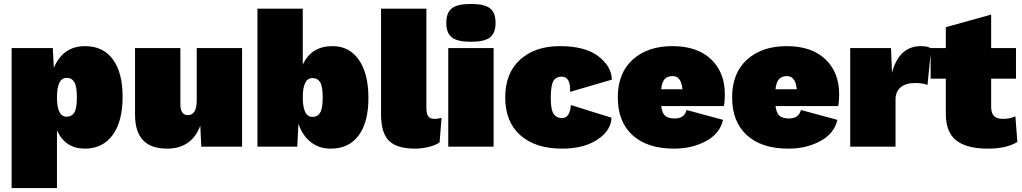

<svg xmlns="http://www.w3.org/2000/svg" viewBox="-20 -744 5187 974"><path d="M411 -510Q503 -510 552.5 -443Q602 -376 602 -253Q602 -128 551.5 -59Q501 10 410 10Q311 10 269 -83V210H39V-500H248L253 -400Q300 -510 411 -510ZM318 -152Q344 -152 357 -173Q370 -194 370 -250Q370 -306 357 -327.5Q344 -349 318 -349Q269 -349 269 -250Q269 -152 318 -152Z M827 10Q665 10 665 -162V-500H895V-215Q895 -160 933 -160Q978 -160 978 -235V-500H1208V0H1001L996 -106Q952 10 827 10Z M1667 -510Q1752 -510 1800.5 -440.5Q1849 -371 1849 -247Q1849 -124 1799.5 -57Q1750 10 1658 10Q1598 10 1555.5 -24Q1513 -58 1494 -117L1488 0H1286V-700H1516V-416Q1559 -510 1667 -510ZM1565 -151Q1591 -151 1604 -172.5Q1617 -194 1617 -250Q1617 -306 1604 -327Q1591 -348 1565 -348Q1516 -348 1516 -250Q1516 -151 1565 -151Z M2143 -700V-199Q2143 -168 2152 -154.5Q2161 -141 2184 -141Q2202 -141 2220 -146L2210 -22Q2192 -8 2156 1Q2120 10 2086 10Q1993 10 1953 -30Q1913 -70 1913 -164V-700Z M2465.5 -554Q2437 -532 2369 -532Q2301 -532 2272.5 -554Q2244 -576 2244 -628Q2244 -680 2272.5 -702Q2301 -724 2369 -724Q2437 -724 2465.5 -702Q2494 -680 2494 -628Q2494 -576 2465.5 -554ZM2484 -500V0H2254V-500Z M2820 -510Q2948 -510 3015 -459Q3082 -408 3084 -340L2872 -278Q2875 -355 2830 -355Q2799 -355 2786.5 -331.5Q2774 -308 2774 -247Q2774 -187 2788.5 -166Q2803 -145 2831 -145Q2871 -145 2876 -211L3082 -147Q3080 -82 3011 -36Q2942 10 2832 10Q2696 10 2619.5 -58Q2543 -126 2543 -250Q2543 -373 2618.5 -441.5Q2694 -510 2820 -510Z M3657 -266Q3657 -228 3652 -206H3334Q3339 -169 3355 -156Q3371 -143 3403 -143Q3452 -143 3463 -186L3648 -136Q3632 -66 3561 -28Q3490 10 3400 10Q3264 10 3189 -58Q3114 -126 3114 -250Q3114 -373 3189.5 -441.5Q3265 -510 3391 -510Q3517 -510 3587 -443.5Q3657 -377 3657 -266ZM3392 -358Q3366 -358 3352 -343Q3338 -328 3334 -291H3442Q3436 -358 3392 -358Z M4237 -266Q4237 -228 4232 -206H3914Q3919 -169 3935 -156Q3951 -143 3983 -143Q4032 -143 4043 -186L4228 -136Q4212 -66 4141 -28Q4070 10 3980 10Q3844 10 3769 -58Q3694 -126 3694 -250Q3694 -373 3769.5 -441.5Q3845 -510 3971 -510Q4097 -510 4167 -443.5Q4237 -377 4237 -266ZM3972 -358Q3946 -358 3932 -343Q3918 -328 3914 -291H4022Q4016 -358 3972 -358Z M4293 0V-500H4500L4505 -375Q4541 -510 4652 -510Q4687 -510 4704 -498L4685 -313Q4661 -323 4622 -323Q4576 -323 4549.5 -301.5Q4523 -280 4523 -240V0Z M5131 -154 5141 -24Q5086 10 4992 10Q4884 10 4831 -31.5Q4778 -73 4778 -168V-345H4701V-500H4778V-606L5008 -670V-500H5134V-345H5008V-204Q5008 -170 5022.5 -155.5Q5037 -141 5068 -141Q5105 -141 5131 -154Z"/></svg>

Font: Elaine Sans Black
Style: Regular
Weight: 900
Designer: Wei Huang
Foundry: Wei Huang
Version: Version 2.001;December 24, 2019;FontCreator 12.0.0.2547 64-b